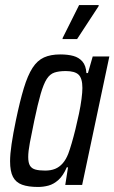

<svg xmlns="http://www.w3.org/2000/svg" viewBox="-20 -734 454 762"><path d="M131 8Q92 8 67.5 -1Q43 -10 31.5 -32Q20 -54 20 -94Q20 -122 26 -162.5Q32 -203 43 -256Q59 -333 74.5 -384Q90 -435 109 -464.5Q128 -494 154.5 -506Q181 -518 219 -518Q249 -518 271 -512Q293 -506 307 -490Q321 -474 323 -444H329L348 -510H414L306 0H239L250 -70H245Q231 -37 212 -20Q193 -3 172.5 2.5Q152 8 131 8ZM159 -57Q182 -57 199 -64Q216 -71 229 -86Q242 -101 251 -124Q257 -140 264.5 -165.5Q272 -191 279.5 -221.5Q287 -252 293.5 -283Q300 -314 303.5 -341Q307 -368 307 -385Q307 -423 292 -437.5Q277 -452 241 -452Q214 -452 196 -446Q178 -440 165.5 -420.5Q153 -401 141.5 -361.5Q130 -322 116 -255Q105 -202 98.5 -167.5Q92 -133 92 -111Q92 -88 99 -76.5Q106 -65 121 -61Q136 -57 159 -57ZM228 -579 229 -584 294 -714H372L371 -709L286 -579Z"/></svg>

Font: Saira Condensed
Style: Italic
Weight: 400
Width: 3
Italic angle: -12°
Designer: Hector Gatti with collaboration of the Omnibus-Type team
Foundry: Omnibus-Type
Version: Version 1.100